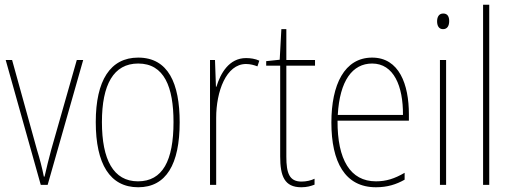

<svg xmlns="http://www.w3.org/2000/svg" viewBox="-20 -831 2160 810"><path d="M152 -51H181L331 -578H304L196 -199C185 -159 177 -125 168 -86H165C157 -126 148 -160 136 -199L31 -578H4Z M738 -315C738 -479 690 -588 563 -588C445 -588 384 -491 384 -316C384 -139 444 -41 563 -41C681 -41 738 -138 738 -315ZM410 -316C410 -474 459 -563 563 -563C673 -563 712 -464 712 -316C712 -153 666 -66 562 -66C458 -66 410 -158 410 -316Z M1018 -586C946 -586 910 -521 893 -465H891L887 -578H866V-51H892V-334C892 -445 934 -561 1018 -561C1037 -561 1053 -556 1066 -551L1074 -575C1057 -583 1037 -586 1018 -586Z M1252 -65C1201 -65 1188 -100 1188 -170V-554H1309V-578H1188V-708H1167L1160 -579L1103 -573V-554H1162V-171C1162 -88 1180 -41 1251 -41C1275 -41 1291 -46 1307 -52V-77C1293 -70 1273 -65 1252 -65Z M1550 -588C1433 -588 1378 -474 1378 -314C1378 -148 1435 -41 1566 -41C1614 -41 1652 -53 1687 -73V-102C1644 -77 1609 -66 1566 -66C1458 -66 1403 -157 1404 -322H1705V-349C1705 -475 1664 -588 1550 -588ZM1550 -563C1641 -563 1681 -468 1680 -346H1405C1413 -491 1467 -563 1550 -563Z M1850 -774C1830 -774 1824 -757 1824 -741C1824 -723 1831 -708 1849 -708C1867 -708 1875 -722 1875 -742C1875 -758 1870 -774 1850 -774ZM1862 -578H1836V-51H1862Z M2044 -51V-811H2018V-51Z"/></svg>

Font: Noto Sans Tamil UI Condensed Thin
Style: Regular
Weight: 100
Width: 3
Designer: Jelle Bosma - Monotype Design Team
Foundry: Monotype Imaging Inc.
Version: Version 2.004